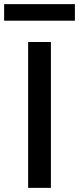

<svg xmlns="http://www.w3.org/2000/svg" viewBox="-37 -908 382 928"><path d="M99 0V-705H209V0ZM-17 -808V-888H325V-808Z"/></svg>

Font: Nunito Sans 8pt SemiBold
Style: Regular
Weight: 600
Version: Version 3.101;gftools[0.9.27]